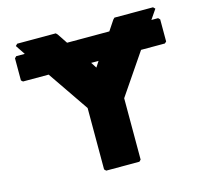

<svg xmlns="http://www.w3.org/2000/svg" viewBox="-117 -966 1187 1106"><g transform="rotate(-15 476.5 -412.5)"><path d="M504 -615 482 -581 460 -615ZM66 -821 104 -764H53L43 -754V-622L53 -613H206L373 -369V-3L383 7H581L591 -3V-369L757 -613H899L909 -622V-754L899 -764H859L898 -821L887 -832H657L648 -823L608 -763H356L316 -823L307 -832H77Z"/></g></svg>

Font: Hussar Woodtype
Style: Ultra
Weight: 900
Foundry: Cannot Into Space Fonts
Version: Version 1.07